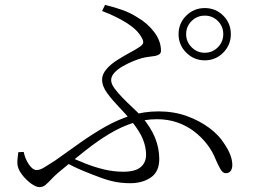

<svg xmlns="http://www.w3.org/2000/svg" viewBox="-20 -762 1040 786"><path d="M818 -515Q774 -515 742.5 -546.5Q711 -578 711 -622Q711 -667 742.5 -698Q774 -729 818 -729Q863 -729 894 -698Q925 -667 925 -622Q925 -578 894 -546.5Q863 -515 818 -515ZM513 -12Q495 -12 475.5 -14Q456 -16 436 -21Q416 -26 394 -34Q361 -46 322 -62Q283 -78 239 -102L256 -123Q291 -108 328.5 -93Q366 -78 405.5 -68.5Q445 -59 485 -59Q533 -59 555.5 -77.5Q578 -96 578 -129Q578 -159 565 -192Q552 -225 516 -269Q495 -295 467.5 -323.5Q440 -352 419 -380.5Q398 -409 398 -436Q398 -458 415.5 -478.5Q433 -499 459 -515.5Q485 -532 510 -545.5Q535 -559 550 -569Q564 -578 566 -586Q568 -594 560 -608Q543 -640 499.5 -667.5Q456 -695 398 -717L410 -742Q447 -733 480 -721.5Q513 -710 544 -690Q584 -667 611.5 -630.5Q639 -594 639 -554Q639 -545 632.5 -540Q626 -535 615 -533Q604 -531 590 -529.5Q576 -528 561 -524Q546 -520 525 -511.5Q504 -503 483 -491Q462 -479 448.5 -464.5Q435 -450 435 -434Q435 -419 448.5 -400.5Q462 -382 482 -361.5Q502 -341 523 -321.5Q544 -302 559 -286Q598 -240 615 -197.5Q632 -155 632 -111Q632 -59 597.5 -35.5Q563 -12 513 -12ZM141 4Q127 4 106 -11.5Q85 -27 68 -50Q51 -73 51 -96Q51 -108 52.5 -118Q54 -128 55 -139L77 -140Q83 -111 98.5 -88.5Q114 -66 129 -66Q138 -66 146 -69Q154 -72 168 -81Q182 -90 206 -105Q259 -143 310 -179Q361 -215 411.5 -243.5Q462 -272 515.5 -289Q569 -306 629 -306Q692 -306 744.5 -287Q797 -268 836.5 -238.5Q876 -209 896 -177Q915 -149 923 -127.5Q931 -106 931 -86Q931 -72 924.5 -62.5Q918 -53 904 -53Q892 -53 882.5 -69.5Q873 -86 864 -107Q851 -141 828 -171Q805 -201 774 -224.5Q743 -248 705 -261Q667 -274 623 -274Q573 -274 525.5 -259Q478 -244 430 -215.5Q382 -187 330 -146Q278 -105 217 -54Q199 -38 187 -25Q175 -12 165 -4Q155 4 141 4ZM818 -546Q850 -546 872 -568.5Q894 -591 894 -622Q894 -654 872 -676Q850 -698 818 -698Q787 -698 764.5 -676Q742 -654 742 -622Q742 -591 764.5 -568.5Q787 -546 818 -546Z"/></svg>

Font: Noto Serif SC ExtraLight Light
Style: Regular
Weight: 300
Version: Version 2.002-H1;hotconv 1.1.0;makeotfexe 2.6.0